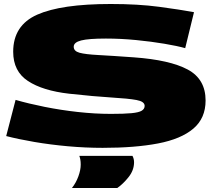

<svg xmlns="http://www.w3.org/2000/svg" viewBox="-20 -730 1070 961"><path d="M951 -669 907 -489Q868 -500 803 -511Q738 -522 661.5 -529.5Q585 -537 510 -537Q423 -537 386 -527.5Q349 -518 349 -496Q349 -474 378 -466Q407 -458 473 -454.5Q539 -451 650 -443Q830 -430 919.5 -382Q1009 -334 1009 -227Q1009 -138 947.5 -86Q886 -34 771 -12Q656 10 494 10Q407 10 319 2Q231 -6 152 -19.5Q73 -33 11 -49L58 -230Q124 -211 204 -195Q284 -179 369.5 -169.5Q455 -160 535 -160Q601 -160 638 -163.5Q675 -167 689.5 -176Q704 -185 704 -200Q704 -222 663 -229.5Q622 -237 538 -242Q454 -247 326 -261Q194 -276 120 -324.5Q46 -373 46 -471Q46 -603 166 -656.5Q286 -710 534 -710Q671 -710 776 -696Q881 -682 951 -669ZM340 211Q360 186 372 153.5Q384 121 384 94Q384 79 382 68.5Q380 58 377 50H643Q651 65 651 82Q651 122 623.5 156.5Q596 191 567 211Z"/></svg>

Font: Georama Extra Expanded ExtraBold
Style: Regular
Weight: 800
Width: 8
Designer: Jean-Baptiste Levee
Foundry: Production Type
Version: Version 1.000